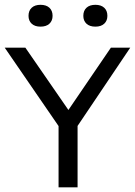

<svg xmlns="http://www.w3.org/2000/svg" viewBox="-33 -798 575 818"><path d="M216.5 0V-294L234 -235.5L-13 -595H75L271.5 -310.5H245.5L439.5 -595H522L280 -235.5L297.5 -293.5V0ZM373.5 -684.5Q349 -684.5 335.5 -697Q322 -709.5 322 -730.5Q322 -752.5 335.5 -765Q349 -777.5 373.5 -777.5Q397.5 -777.5 411 -765Q424.5 -752.5 424.5 -730.5Q424.5 -709.5 411 -697Q397.5 -684.5 373.5 -684.5ZM139.5 -684.5Q115.5 -684.5 102 -697Q88.5 -709.5 88.5 -730.5Q88.5 -752.5 102 -765Q115.5 -777.5 139.5 -777.5Q164 -777.5 177.5 -765Q191 -752.5 191 -730.5Q191 -709.5 177.5 -697Q164 -684.5 139.5 -684.5Z"/></svg>

Font: Encode Sans SC Condensed Thin
Style: Regular
Weight: 400
Version: Version 3.002